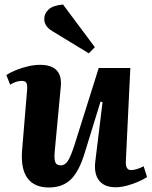

<svg xmlns="http://www.w3.org/2000/svg" viewBox="-20 -815 673 850"><path d="M8 -483Q25 -494 50.5 -504.5Q76 -515 104.5 -521.5Q133 -528 157 -528Q259 -528 249 -430L223 -153Q219 -115 224 -99Q229 -83 249 -83Q268 -83 281 -103.5Q294 -124 311 -177L417 -514H557L537 -99Q536 -62 560 -62Q572 -62 586.5 -66.5Q601 -71 616 -79L631 -31Q616 -21 592 -10.5Q568 0 541.5 7Q515 14 492 14Q442 14 418.5 -16Q395 -46 402 -101L434 -363L425 -365L355 -138Q331 -58 294.5 -21.5Q258 15 196 15Q132 15 101.5 -26.5Q71 -68 78 -152L100 -417Q102 -440 96.5 -448.5Q91 -457 76 -457Q64 -457 50.5 -452.5Q37 -448 25 -440ZM400 -606 373 -579 212 -677Q175 -699 176 -732Q176 -755 195 -773Q214 -791 259 -795Z"/></svg>

Font: Literata 36pt
Style: Bold Italic
Weight: 700
Italic angle: -2°
Designer: Latin by Veronika Burian and Jose Scaglione. Greek by Irene Vlachou. Cyrillic by Vera Evstafieva
Foundry: TypeTogether
Version: Version 3.002